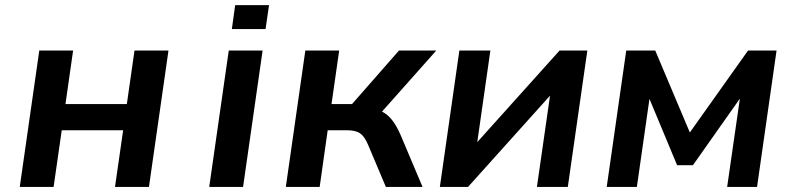

<svg xmlns="http://www.w3.org/2000/svg" viewBox="-20 -739 3108 759"><path d="M191.9 0 224.1 -224.1H466.8L434.6 0H568.8L646 -539.1H511.7L481.4 -327.6H238.8L269 -539.1H135.3L58.1 0Z M940.9 0 1018.1 -539.1H884.3L807.1 0ZM1029.8 -624 1043.5 -718.8H909.7L896.5 -624Z M1243.7 0 1275.4 -224.1H1349.1C1396.5 -224.1 1416 -211.9 1435.5 -165.5L1505.4 0H1650.4L1563.5 -205.6C1542.5 -253.4 1521 -282.2 1490.2 -297.9L1704.6 -539.1H1557.1L1371.6 -327.6H1290.5L1320.8 -539.1H1187L1109.9 0Z M1830.1 0 2154.3 -360.8 2102.5 0H2224.6L2301.8 -539.1H2191.9L1866.7 -177.2L1918.5 -539.1H1795.9L1718.8 0Z M2497.6 0 2547.4 -348.1 2656.7 -85.9H2719.2L2904.8 -349.1L2854.5 0H2972.7L3049.8 -539.1H2937L2707 -215.3L2570.3 -539.1H2455.6L2378.4 0Z"/></svg>

Font: Winston SemiBold
Style: Italic
Weight: 600
Italic angle: -8.13011°
Designer: Vernon Adams, Kim Jin-seong, David Berlow, Cristiano Sobral
Foundry: The Winston Project Authors
Version: Version 3.004